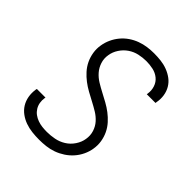

<svg xmlns="http://www.w3.org/2000/svg" viewBox="-206 -873 1012 1012"><g transform="rotate(45 300.0 -367.5)"><path d="M251 8Q224 8 198 5Q172 2 148 -6.5Q124 -15 103.5 -30Q83 -45 70 -66Q57 -87 52.5 -112.5Q48 -138 52 -165Q52 -167 52.5 -169Q53 -171 54 -173H118Q118 -172 117.5 -170.5Q117 -169 117 -168Q114 -150 117 -132.5Q120 -115 129 -100.5Q138 -86 151.5 -76Q165 -66 181.5 -60Q198 -54 215.5 -52Q233 -50 251 -50Q278 -50 306.5 -55.5Q335 -61 360 -76.5Q385 -92 402 -117.5Q419 -143 423 -170Q428 -199 419.5 -225.5Q411 -252 393.5 -271.5Q376 -291 353 -305Q330 -319 306 -331.5Q282 -344 258.5 -357Q235 -370 214 -386Q193 -402 175 -422Q157 -442 145.5 -466Q134 -490 129.5 -518Q125 -546 130 -574Q134 -599 145 -623Q156 -647 173 -667.5Q190 -688 212 -703Q234 -718 258.5 -727Q283 -736 308 -739.5Q333 -743 358 -743Q384 -743 409.5 -740Q435 -737 458.5 -728Q482 -719 501.5 -704.5Q521 -690 533.5 -669Q546 -648 550 -622.5Q554 -597 549 -571Q549 -569 548.5 -567Q548 -565 548 -563H483Q483 -565 483.5 -566Q484 -567 484 -569Q488 -595 480 -619Q472 -643 453 -658.5Q434 -674 409 -679.5Q384 -685 358 -685Q332 -685 304.5 -679Q277 -673 253.5 -657Q230 -641 214 -616.5Q198 -592 194 -565Q189 -537 197.5 -510.5Q206 -484 223.5 -464Q241 -444 264 -430Q287 -416 311 -403.5Q335 -391 358.5 -378Q382 -365 403 -349Q424 -333 442 -313Q460 -293 471.5 -269Q483 -245 487.5 -217.5Q492 -190 487 -161Q483 -136 471.5 -111.5Q460 -87 442 -66.5Q424 -46 401 -31Q378 -16 353 -7Q328 2 302 5Q276 8 251 8Z"/></g></svg>

Font: Iosevka SS04 Lt Ex Obl
Style: Regular
Weight: 300
Width: 7
Italic angle: -9°
Monospace: yes
Designer: Belleve Invis
Foundry: Belleve Invis
Version: Version 19.0.0; ttfautohint (v1.8.4)